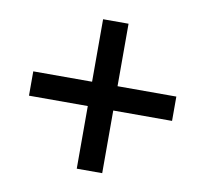

<svg xmlns="http://www.w3.org/2000/svg" viewBox="-64 -698 697 653"><g transform="rotate(10 285.0 -371.0)"><path d="M241.2 -112.8V-329.1H38.1V-413.1H241.2V-628.9H329.1V-413.1H532.2V-329.1H329.1V-112.8Z"/></g></svg>

Font: `nÑOS CN Medium
Style: Regular
Weight: 500
Designer: Ryoko NISHIZUKA ?XZm?[P (kana & ideographs); Paul D. Hunt (Latin, Greek & Cyrillic); Wenlong ZHANG _ e??? (bopomofo); Sa
Foundry: Adobe Systems Incorporated
Version: Version 1.004 June 21, 2023